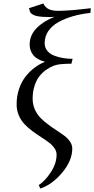

<svg xmlns="http://www.w3.org/2000/svg" viewBox="-20 -776 540 1100"><path d="M75.2 -178.2Q75.2 -224.6 88.9 -265.6Q102.5 -306.6 126 -336.7Q149.4 -366.7 177.7 -387.9Q206.1 -409.2 237.8 -421.9Q191.9 -434.1 170.9 -460Q149.9 -485.8 149.9 -520Q149.9 -574.7 190.4 -615.5Q231 -656.2 293.9 -680.2Q281.2 -678.2 267.1 -678.2Q219.7 -678.2 192.1 -683.8Q164.6 -689.5 152.8 -706.1L146 -729L228 -755.9Q241.2 -731 261.7 -722.4Q282.2 -713.9 314 -713.9Q376.5 -713.9 500 -729L498 -702.1Q443.8 -696.3 397.9 -683.1Q352.1 -669.9 314.9 -649.4Q277.8 -628.9 256.8 -597.9Q235.8 -566.9 235.8 -528.8Q235.8 -502.9 251.7 -484.1Q267.6 -465.3 293.5 -456.1Q319.3 -446.8 344.7 -442.9Q370.1 -439 396 -439L389.2 -411.1Q360.4 -411.1 326.2 -408.2Q308.6 -406.7 289.1 -399.9Q269.5 -393.1 247.3 -377.9Q225.1 -362.8 207.5 -341.6Q189.9 -320.3 178.5 -286.1Q167 -252 167 -210.9Q167 -178.2 179.4 -149.7Q191.9 -121.1 211.9 -100.8Q231.9 -80.6 256.1 -62.5Q280.3 -44.4 304.7 -28.8Q329.1 -13.2 349.1 2Q369.1 17.1 381.6 35.9Q394 54.7 394 75.2Q394 144 336.4 212.9Q278.8 281.7 210.9 304.2L202.1 284.2Q237.8 261.7 271 210.9Q304.2 160.2 304.2 109.9Q304.2 90.3 291.5 72.3Q278.8 54.2 258.8 39.3Q238.8 24.4 214.4 8.8Q189.9 -6.8 165.3 -25.1Q140.6 -43.5 120.6 -64.5Q100.6 -85.4 87.9 -114.7Q75.2 -144 75.2 -178.2Z"/></svg>

Font: Dehuti Alt
Style: Bold-Italic
Weight: 700
Version: Version 1.2